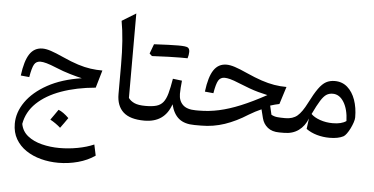

<svg xmlns="http://www.w3.org/2000/svg" viewBox="-65 -884 2660 1366"><g transform="rotate(5 1265.0 -201.0)"><path d="M74.7 -243.2Q87.9 -348.1 120.8 -397.9Q153.8 -447.8 212.9 -447.8Q238.3 -447.8 272.7 -436.5Q307.1 -425.3 363.3 -399.9Q425.8 -371.6 474.4 -356.2Q522.9 -340.8 565.2 -335Q607.4 -329.1 649.9 -329.1L613.3 -203.6Q476.6 -191.4 369.6 -153.1Q262.7 -114.7 196.5 -51.5Q130.4 11.7 115.2 98.6Q125 151.4 166 183.8Q207 216.3 267.1 231.4Q327.1 246.6 393.6 246.6Q459 246.6 523.7 234.4Q588.4 222.2 638.7 200.2L655.3 278.3Q603 314.9 534.4 333.5Q465.8 352.1 394 352.1Q329.1 352.1 269.5 336.4Q210 320.8 163.1 289.3Q116.2 257.8 89.1 210.9Q62 164.1 62 102.1Q62 20.5 114.5 -54.7Q167 -129.9 266.8 -185.1Q366.7 -240.2 508.8 -261.7Q475.6 -269 423.8 -284.2Q372.1 -299.3 321.8 -320.3Q276.9 -338.9 250 -346.2Q223.1 -353.5 206.1 -353.5Q175.3 -353.5 161.1 -328.6Q147 -303.7 135.7 -237.3ZM363.8 -23.6Q398.1 -10.5 438.1 29.1Q425.3 47.6 412.4 65.8Q399.4 84 385.4 102.9Q352 73 311.5 51.1Q325.1 31.7 337.9 13.7Q350.6 -4.3 363.8 -23.6Z M855 -754.4V-151.4Q869.6 -130.4 897.5 -117.7Q925.3 -105 977.5 -105H978V0H977.5Q875.5 0 827.1 -44.2Q778.8 -88.4 778.8 -172.4V-380.9Q778.8 -565.4 755.4 -693.4Z M1194.3 -469.2Q1126 -469.2 992.2 -462.4L974.1 -479Q981 -497.1 987.1 -513.9Q993.2 -530.8 999.5 -547.4Q1117.2 -553.7 1172.6 -553.7Q1228 -553.7 1241 -545.4Q1253.9 -537.1 1253.9 -515.1Q1253.9 -493.2 1246.1 -468.8ZM978 0Q961.4 0 961.4 -33.2V-71.8Q961.4 -105 978 -105Q1024.9 -105 1054.7 -113.5Q1084.5 -122.1 1102.8 -144.5Q1121.1 -167 1132.6 -208.3Q1144 -249.5 1154.8 -314.5L1220.2 -306.6Q1217.3 -279.3 1215.6 -255.4Q1213.9 -231.4 1213.9 -212.4Q1213.9 -162.6 1243.7 -133.8Q1273.4 -105 1336.9 -105H1337.4V0H1336.9Q1265.1 0 1225.1 -32.5Q1185.1 -64.9 1168 -133.3Q1122.6 0 978 0Z M1834.5 -257.3Q1798.8 -265.1 1767.8 -273.7Q1736.8 -282.2 1703.9 -294.2Q1670.9 -306.2 1628.9 -323.2Q1585.4 -341.3 1561.3 -347.4Q1537.1 -353.5 1521.5 -353.5Q1491.2 -353.5 1476.6 -329.1Q1461.9 -304.7 1450.7 -237.3L1389.6 -243.2Q1402.8 -350.1 1435.8 -398.9Q1468.8 -447.8 1526.4 -447.8Q1552.2 -447.8 1586.4 -436.8Q1620.6 -425.8 1676.8 -400.4Q1736.8 -373.5 1784.9 -357.4Q1833 -341.3 1876.5 -334Q1919.9 -326.7 1964.8 -326.7L1925.3 -201.7Q1910.2 -198.7 1893.3 -194.3Q1876.5 -189.9 1860.8 -184.6L1875.5 -120.6Q1894.5 -109.9 1917 -107.4Q1939.5 -105 1972.7 -105H1975.6V0H1941.9Q1890.1 0 1858.9 -25.1Q1827.6 -50.3 1817.4 -90.8L1801.8 -152.8Q1781.7 -144 1759 -132.3Q1736.3 -120.6 1713.9 -106.9Q1632.3 -54.7 1551.3 -27.3Q1470.2 0 1384.3 0H1337.4Q1320.8 0 1320.8 -33.2V-71.8Q1320.8 -105 1337.4 -105H1358.4Q1430.2 -105 1501.7 -120.6Q1573.2 -136.2 1654.3 -169.7Q1735.4 -203.1 1834.5 -257.3Z M2304.2 -398.9Q2357.4 -398.9 2394.5 -366.2Q2431.6 -333.5 2451.2 -278.1Q2470.7 -222.7 2470.7 -153.8Q2470.7 -139.2 2463.6 -117.7Q2456.5 -96.2 2445.6 -74Q2434.6 -51.8 2422.1 -34.7Q2409.7 -17.6 2398.9 -12.2Q2361.8 6.8 2300.8 6.8Q2253.9 6.8 2210.4 -5.6Q2167 -18.1 2133.8 -42L2143.6 -117.2Q2122.6 -62.5 2079.8 -31.2Q2037.1 0 1975.6 0Q1959 0 1959 -33.2V-71.8Q1959 -105 1975.6 -105Q2028.8 -105 2061.3 -132.3Q2093.8 -159.7 2127.9 -227.5Q2162.1 -295.4 2188.7 -332.5Q2215.3 -369.6 2242.2 -384.3Q2269 -398.9 2304.2 -398.9ZM2297.4 -307.6Q2272 -307.6 2252.4 -295.2Q2232.9 -282.7 2211.7 -249Q2190.4 -215.3 2159.7 -150.9Q2181.2 -128.4 2223.4 -113.5Q2265.6 -98.6 2314.5 -98.6Q2377.9 -98.6 2411.1 -122.6Q2408.2 -206.1 2377 -256.8Q2345.7 -307.6 2297.4 -307.6Z"/></g></svg>

Font: Pinar-FD Medium
Style: Regular
Weight: 500
Designer: Amin Abedi
Version: Version 3.000